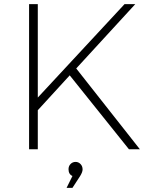

<svg xmlns="http://www.w3.org/2000/svg" viewBox="-20 -719 721 925"><path d="M120.1 0V-699.2H162.1V-249L580.1 -699.2H631.8L347.2 -389.2L653.8 0H601.1L315.9 -356L162.1 -188V0ZM300.8 186 329.1 128.9Q310.1 120.6 310.1 96.2Q310.1 81.1 320.1 71Q330.1 61 344.2 61Q357.9 61 367.9 71.3Q377.9 81.5 377.9 97.2Q377.9 109.9 366.2 128.9L329.1 186Z"/></svg>

Font: Trueno UltraLight
Style: Regular
Weight: 250
Designer: Julieta Ulanovsky
Foundry: Julieta Ulanovsky
Version: Version 3.001b | FøM Fix